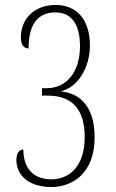

<svg xmlns="http://www.w3.org/2000/svg" viewBox="-20 -744 469 773"><path d="M187 9C268 9 361 -43 361 -191C361 -329 288 -371 224 -376C293 -392 342 -471 342 -561C342 -665 289 -724 204 -724C117 -724 64 -667 64 -593C64 -560 79 -549 95 -549C95 -633 123 -694 203 -694C269 -694 302 -645 302 -558C302 -452 246 -389 169 -389H149V-359H172C274 -359 321 -300 321 -192C321 -73 258 -22 187 -22C106 -22 74 -76 74 -142C55 -142 46 -124 46 -99C46 -42 92 9 187 9Z"/></svg>

Font: Noto Serif Sinhala ExtraCondensed ExtraLight
Style: Regular
Weight: 200
Width: 2
Designer: Jelle Bosma - Monotype Design Team
Foundry: Monotype Imaging Inc.
Version: Version 2.007